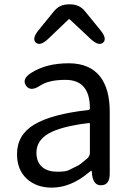

<svg xmlns="http://www.w3.org/2000/svg" viewBox="-20 -847 604 880"><path d="M217 13Q147 13 102.5 -28Q58 -69 58 -141Q58 -229 137.5 -276.5Q217 -324 386 -343Q392 -344 392 -351Q392 -481 280 -481Q203 -481 163 -454Q119 -425 99 -455Q79 -485 123 -513Q192 -557 295 -557Q391 -557 439 -496Q483 -439 483 -334V-51Q483 0 446 2Q409 5 402 -46L401 -58Q400 -65 398.5 -65Q397 -65 384 -54Q303 13 217 13ZM243 -60Q281 -60 295 -67Q318 -78 341 -90Q350 -95 381 -122Q392 -132 392 -147V-279Q392 -284 387 -283Q259 -268 201 -234Q147 -202 147 -147Q147 -103 175 -80Q200 -60 243 -60ZM201 -669Q164 -634 144 -652Q125 -670 157 -709L227 -795Q253 -827 294 -827H303Q344 -827 370 -795L440 -709Q472 -670 453 -652Q433 -634 396 -668L301 -757Q297 -761 293 -757Z"/></svg>

Font: Resource Han Rounded HK
Style: Regular
Weight: 400
Designer: Cyano Hao (round all glyphs); Ryoko NISHIZUKA  (kana, bopomofo & ideographs); Paul D. Hunt (Latin, Greek & Cyrillic); Sa
Foundry: Cyano Hao
Version: 0.990